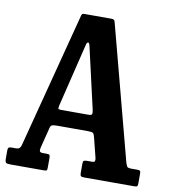

<svg xmlns="http://www.w3.org/2000/svg" viewBox="-84 -827 800 900"><g transform="rotate(10 316.0 -377.5)"><path d="M0 -23.5V-62.5Q0 -71.5 3.2 -75.2Q6.5 -79 16.5 -79H35.5Q50.5 -79 55.2 -83.8Q60 -88.5 63 -98.5L231.5 -746.5Q234 -752.5 236.8 -753.8Q239.5 -755 248.5 -755H371.5Q381 -755 384.5 -753Q388 -751 390.5 -744.5L559.5 -103.5Q563.5 -90.5 567 -84.8Q570.5 -79 589 -79H614.5Q625.5 -79 628.8 -76.5Q632 -74 632 -62.5V-19Q632 -6.5 629.2 -3.2Q626.5 0 614 0H377Q365.5 0 361.5 -3.2Q357.5 -6.5 357.5 -18.5V-61.5Q357.5 -73 361.5 -76Q365.5 -79 376.5 -79H400.5Q411.5 -79 413.5 -84.2Q415.5 -89.5 413.5 -99L390 -193Q386.5 -208 381.5 -212.5Q376.5 -217 355.5 -217H209Q192.5 -217 185.8 -214Q179 -211 176.5 -199.5L152 -102.5Q149 -90 151.8 -84.5Q154.5 -79 166.5 -79H185Q195 -79 198 -75.8Q201 -72.5 201 -62.5V-17Q201 -4.5 198.2 -2.2Q195.5 0 183.5 0H27.5Q11.5 0 5.8 -3.2Q0 -6.5 0 -23.5ZM276.5 -612.5 203.5 -312.5Q201.5 -302.5 201.8 -297.8Q202 -293 217.5 -293H344Q359.5 -293 362 -298.2Q364.5 -303.5 361.5 -318.5L294.5 -611Q291 -627 285.2 -626.2Q279.5 -625.5 276.5 -612.5Z"/></g></svg>

Font: Besley* Condensed Semi
Style: Regular
Weight: 600
Width: 3
Designer: Owen Earl
Foundry: indestructible type*
Version: Version 3.000; ttfautohint (v1.8.3)